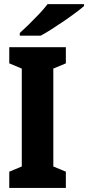

<svg xmlns="http://www.w3.org/2000/svg" viewBox="-20 -931 436 951"><path d="M306.2 -80.6V0H25.9V-80.6L87.9 -106.4V-591.3L25.9 -617.2V-697.3H306.2V-617.2L244.1 -591.3V-106.4ZM396 -910.6V-900.9Q380.4 -887.2 354.2 -867.7Q328.1 -848.1 297.1 -826.9Q266.1 -805.7 235.8 -786.4Q205.6 -767.1 181.6 -754.4H78.1V-767.6Q98.1 -785.6 123.8 -810.8Q149.4 -835.9 174.3 -862.3Q199.2 -888.7 215.8 -910.6Z"/></svg>

Font: Lunasima
Style: Bold
Weight: 700
Designer: The DocRepair Project, Monotype Design Team
Foundry: Google
Version: Version 2.009